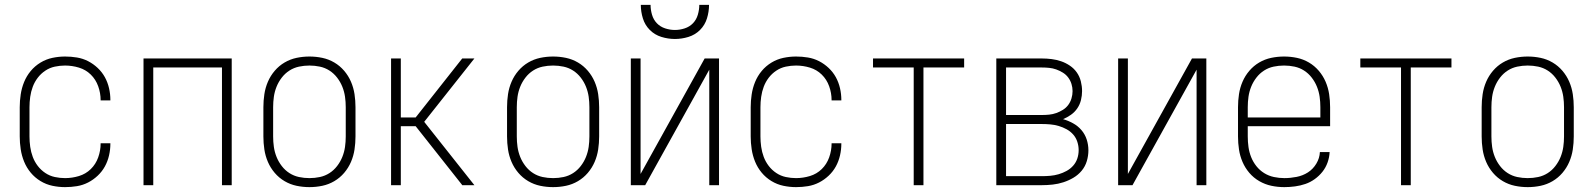

<svg xmlns="http://www.w3.org/2000/svg" viewBox="-20 -760 6540 788"><path d="M247 8Q221 8 195 2.5Q169 -3 146 -17Q123 -31 106 -51.5Q89 -72 79 -96.5Q69 -121 65 -147.5Q61 -174 61 -200V-320Q61 -346 65 -372.5Q69 -399 79 -423.5Q89 -448 106 -468.5Q123 -489 146 -503Q169 -517 195 -522.5Q221 -528 247 -528Q272 -528 296 -524Q320 -520 341.5 -509Q363 -498 381 -481Q399 -464 410.5 -443Q422 -422 427.5 -398Q433 -374 433 -350V-348H393V-349Q393 -378 383 -406Q373 -434 352.5 -454Q332 -474 304 -482.5Q276 -491 247 -491Q226 -491 205 -486.5Q184 -482 166 -470Q148 -458 135 -441Q122 -424 114.5 -404Q107 -384 104 -362.5Q101 -341 101 -320V-200Q101 -179 104 -157.5Q107 -136 114.5 -116Q122 -96 135 -79Q148 -62 166 -50Q184 -38 205 -33.5Q226 -29 247 -29Q276 -29 304 -37.5Q332 -46 352.5 -66Q373 -86 383 -114Q393 -142 393 -171V-172H433V-170Q433 -146 427.5 -122Q422 -98 410.5 -77Q399 -56 381 -39Q363 -22 341.5 -11Q320 0 296 4Q272 8 247 8Z M569 0V-520H931V0H891V-483H609V0Z M1250 8Q1223 8 1197 2.5Q1171 -3 1148 -16.5Q1125 -30 1107.5 -50.5Q1090 -71 1079.5 -95.5Q1069 -120 1065 -146.5Q1061 -173 1061 -200V-320Q1061 -347 1065 -373.5Q1069 -400 1079.5 -424.5Q1090 -449 1107.5 -469.5Q1125 -490 1148 -503.5Q1171 -517 1197 -522.5Q1223 -528 1250 -528Q1277 -528 1303 -522.5Q1329 -517 1352 -503.5Q1375 -490 1392.5 -469.5Q1410 -449 1420.5 -424.5Q1431 -400 1435 -373.5Q1439 -347 1439 -320V-200Q1439 -173 1435 -146.5Q1431 -120 1420.5 -95.5Q1410 -71 1392.5 -50.5Q1375 -30 1352 -16.5Q1329 -3 1303 2.5Q1277 8 1250 8ZM1250 -29Q1272 -29 1293 -33.5Q1314 -38 1332 -49.5Q1350 -61 1363.5 -78.5Q1377 -96 1385 -116Q1393 -136 1396 -157Q1399 -178 1399 -200V-320Q1399 -342 1396 -363Q1393 -384 1385 -404Q1377 -424 1363.5 -441.5Q1350 -459 1332 -470.5Q1314 -482 1293 -486.5Q1272 -491 1250 -491Q1228 -491 1207 -486.5Q1186 -482 1168 -470.5Q1150 -459 1136.5 -441.5Q1123 -424 1115 -404Q1107 -384 1104 -363Q1101 -342 1101 -320V-200Q1101 -178 1104 -157Q1107 -136 1115 -116Q1123 -96 1136.5 -78.5Q1150 -61 1168 -49.5Q1186 -38 1207 -33.5Q1228 -29 1250 -29Z M1585 0V-520H1625V-278H1686L1877 -520H1927L1721 -260L1927 0H1877L1875 -3L1686 -242H1625V0Z M2250 8Q2223 8 2197 2.5Q2171 -3 2148 -16.5Q2125 -30 2107.5 -50.5Q2090 -71 2079.5 -95.5Q2069 -120 2065 -146.5Q2061 -173 2061 -200V-320Q2061 -347 2065 -373.5Q2069 -400 2079.5 -424.5Q2090 -449 2107.5 -469.5Q2125 -490 2148 -503.5Q2171 -517 2197 -522.5Q2223 -528 2250 -528Q2277 -528 2303 -522.5Q2329 -517 2352 -503.5Q2375 -490 2392.5 -469.5Q2410 -449 2420.5 -424.5Q2431 -400 2435 -373.5Q2439 -347 2439 -320V-200Q2439 -173 2435 -146.5Q2431 -120 2420.5 -95.5Q2410 -71 2392.5 -50.5Q2375 -30 2352 -16.5Q2329 -3 2303 2.5Q2277 8 2250 8ZM2250 -29Q2272 -29 2293 -33.5Q2314 -38 2332 -49.5Q2350 -61 2363.5 -78.5Q2377 -96 2385 -116Q2393 -136 2396 -157Q2399 -178 2399 -200V-320Q2399 -342 2396 -363Q2393 -384 2385 -404Q2377 -424 2363.5 -441.5Q2350 -459 2332 -470.5Q2314 -482 2293 -486.5Q2272 -491 2250 -491Q2228 -491 2207 -486.5Q2186 -482 2168 -470.5Q2150 -459 2136.5 -441.5Q2123 -424 2115 -404Q2107 -384 2104 -363Q2101 -342 2101 -320V-200Q2101 -178 2104 -157Q2107 -136 2115 -116Q2123 -96 2136.5 -78.5Q2150 -61 2168 -49.5Q2186 -38 2207 -33.5Q2228 -29 2250 -29Z M2569 0V-520H2609V-46L2872 -520H2931V0H2891V-474L2664 -65L2628 0ZM2750 -600Q2722 -600 2694.5 -608.5Q2667 -617 2647 -637Q2627 -657 2618.5 -684.5Q2610 -712 2610 -740H2650Q2650 -720 2656 -699.5Q2662 -679 2676 -664.5Q2690 -650 2710 -643.5Q2730 -637 2750 -637Q2770 -637 2790 -643.5Q2810 -650 2824 -664.5Q2838 -679 2844 -699.5Q2850 -720 2850 -740H2890Q2890 -712 2881.5 -684.5Q2873 -657 2853 -637Q2833 -617 2805.5 -608.5Q2778 -600 2750 -600Z M3247 8Q3221 8 3195 2.5Q3169 -3 3146 -17Q3123 -31 3106 -51.5Q3089 -72 3079 -96.5Q3069 -121 3065 -147.5Q3061 -174 3061 -200V-320Q3061 -346 3065 -372.5Q3069 -399 3079 -423.5Q3089 -448 3106 -468.5Q3123 -489 3146 -503Q3169 -517 3195 -522.5Q3221 -528 3247 -528Q3272 -528 3296 -524Q3320 -520 3341.5 -509Q3363 -498 3381 -481Q3399 -464 3410.5 -443Q3422 -422 3427.5 -398Q3433 -374 3433 -350V-348H3393V-349Q3393 -378 3383 -406Q3373 -434 3352.5 -454Q3332 -474 3304 -482.5Q3276 -491 3247 -491Q3226 -491 3205 -486.5Q3184 -482 3166 -470Q3148 -458 3135 -441Q3122 -424 3114.5 -404Q3107 -384 3104 -362.5Q3101 -341 3101 -320V-200Q3101 -179 3104 -157.5Q3107 -136 3114.5 -116Q3122 -96 3135 -79Q3148 -62 3166 -50Q3184 -38 3205 -33.5Q3226 -29 3247 -29Q3276 -29 3304 -37.5Q3332 -46 3352.5 -66Q3373 -86 3383 -114Q3393 -142 3393 -171V-172H3433V-170Q3433 -146 3427.5 -122Q3422 -98 3410.5 -77Q3399 -56 3381 -39Q3363 -22 3341.5 -11Q3320 0 3296 4Q3272 8 3247 8Z M3730 0V-483H3563V-520H3937V-483H3770V0Z M4069 0V-520H4256Q4276 -520 4296 -517.5Q4316 -515 4335 -508.5Q4354 -502 4371 -490.5Q4388 -479 4399.5 -462.5Q4411 -446 4416 -426Q4421 -406 4421 -386Q4421 -368 4416.5 -349.5Q4412 -331 4401.5 -315.5Q4391 -300 4375.5 -289Q4360 -278 4343 -271Q4364 -265 4384 -254Q4404 -243 4418.5 -226Q4433 -209 4440 -187.5Q4447 -166 4447 -143Q4447 -121 4440.5 -99Q4434 -77 4419.5 -59.5Q4405 -42 4385.5 -30.5Q4366 -19 4344.5 -12Q4323 -5 4300.5 -2.5Q4278 0 4256 0ZM4109 -288H4256Q4271 -288 4286 -289.5Q4301 -291 4315 -296Q4329 -301 4342 -309Q4355 -317 4364 -329Q4373 -341 4377.5 -356Q4382 -371 4382 -386Q4382 -401 4377.5 -415.5Q4373 -430 4364 -442Q4355 -454 4342 -462Q4329 -470 4315 -475Q4301 -480 4286 -481.5Q4271 -483 4256 -483H4109ZM4109 -37H4256Q4273 -37 4290.5 -38.5Q4308 -40 4325 -45Q4342 -50 4357.5 -58.5Q4373 -67 4384.5 -80Q4396 -93 4401.5 -109.5Q4407 -126 4407 -144Q4407 -161 4401.5 -178Q4396 -195 4384.5 -208Q4373 -221 4357.5 -229.5Q4342 -238 4325 -243Q4308 -248 4290.5 -249.5Q4273 -251 4256 -251H4109Z M4569 0V-520H4609V-46L4872 -520H4931V0H4891V-474L4664 -65L4628 0Z M5251 8Q5224 8 5198 2.5Q5172 -3 5148.5 -16.5Q5125 -30 5107.5 -50.5Q5090 -71 5079.5 -95.5Q5069 -120 5065 -146.5Q5061 -173 5061 -200V-320Q5061 -347 5065 -373.5Q5069 -400 5079.5 -424.5Q5090 -449 5107.5 -469.5Q5125 -490 5148 -503.5Q5171 -517 5197 -522.5Q5223 -528 5250 -528Q5277 -528 5303 -522.5Q5329 -517 5352 -503.5Q5375 -490 5392.5 -469.5Q5410 -449 5420.5 -424.5Q5431 -400 5435 -373.5Q5439 -347 5439 -320V-242H5101V-200Q5101 -178 5104 -156.5Q5107 -135 5115 -115Q5123 -95 5136.5 -78Q5150 -61 5168.5 -49.5Q5187 -38 5208.5 -33.5Q5230 -29 5251 -29Q5276 -29 5301.5 -34Q5327 -39 5348 -52.5Q5369 -66 5382.5 -88.5Q5396 -111 5397 -136H5437Q5436 -114 5428.5 -93Q5421 -72 5407.5 -55Q5394 -38 5376 -25Q5358 -12 5337.5 -5Q5317 2 5295 5Q5273 8 5251 8ZM5101 -278H5399V-320Q5399 -342 5396 -363Q5393 -384 5385 -404Q5377 -424 5363.5 -441.5Q5350 -459 5332 -470.5Q5314 -482 5293 -486.5Q5272 -491 5250 -491Q5228 -491 5207 -486.5Q5186 -482 5168 -470.5Q5150 -459 5136.5 -441.5Q5123 -424 5115 -404Q5107 -384 5104 -363Q5101 -342 5101 -320Z M5730 0V-483H5563V-520H5937V-483H5770V0Z M6250 8Q6223 8 6197 2.5Q6171 -3 6148 -16.5Q6125 -30 6107.5 -50.5Q6090 -71 6079.5 -95.5Q6069 -120 6065 -146.5Q6061 -173 6061 -200V-320Q6061 -347 6065 -373.5Q6069 -400 6079.5 -424.5Q6090 -449 6107.5 -469.5Q6125 -490 6148 -503.5Q6171 -517 6197 -522.5Q6223 -528 6250 -528Q6277 -528 6303 -522.5Q6329 -517 6352 -503.5Q6375 -490 6392.5 -469.5Q6410 -449 6420.5 -424.5Q6431 -400 6435 -373.5Q6439 -347 6439 -320V-200Q6439 -173 6435 -146.5Q6431 -120 6420.5 -95.5Q6410 -71 6392.5 -50.5Q6375 -30 6352 -16.5Q6329 -3 6303 2.5Q6277 8 6250 8ZM6250 -29Q6272 -29 6293 -33.5Q6314 -38 6332 -49.5Q6350 -61 6363.5 -78.5Q6377 -96 6385 -116Q6393 -136 6396 -157Q6399 -178 6399 -200V-320Q6399 -342 6396 -363Q6393 -384 6385 -404Q6377 -424 6363.5 -441.5Q6350 -459 6332 -470.5Q6314 -482 6293 -486.5Q6272 -491 6250 -491Q6228 -491 6207 -486.5Q6186 -482 6168 -470.5Q6150 -459 6136.5 -441.5Q6123 -424 6115 -404Q6107 -384 6104 -363Q6101 -342 6101 -320V-200Q6101 -178 6104 -157Q6107 -136 6115 -116Q6123 -96 6136.5 -78.5Q6150 -61 6168 -49.5Q6186 -38 6207 -33.5Q6228 -29 6250 -29Z"/></svg>

Font: Iosevka SS18 Extralight
Style: Regular
Weight: 200
Monospace: yes
Designer: Belleve Invis
Foundry: Belleve Invis
Version: Version 25.1.1; ttfautohint (v1.8.4)